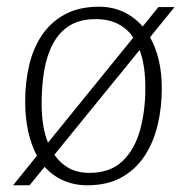

<svg xmlns="http://www.w3.org/2000/svg" viewBox="-20 -538 557 572"><path d="M19 14 90 -74Q73 -106 64 -146.5Q55 -187 55 -235Q55 -293 67 -344Q79 -395 105.5 -434Q132 -473 174 -495.5Q216 -518 275 -518Q314 -518 347 -503Q380 -488 405 -459L452 -517H500L427 -427Q444 -397 453 -359Q462 -321 462 -274Q462 -217 449.5 -165Q437 -113 410.5 -73Q384 -33 342 -9.5Q300 14 240 14Q201 14 168.5 -0.5Q136 -15 113 -41L68 14ZM246 -23Q309 -23 345.5 -58.5Q382 -94 397.5 -151.5Q413 -209 413 -275Q413 -308 409 -336.5Q405 -365 396 -389L142 -77Q160 -51 185.5 -37Q211 -23 246 -23ZM123 -113 377 -426Q360 -452 332 -466.5Q304 -481 265 -481Q218 -481 187 -461.5Q156 -442 137.5 -407Q119 -372 111.5 -326.5Q104 -281 104 -229Q104 -196 108.5 -166.5Q113 -137 123 -113Z"/></svg>

Font: Literata 18pt ExtraLight
Style: Italic
Weight: 250
Italic angle: -2°
Designer: Latin by Veronika Burian and Jose Scaglione. Greek by Irene Vlachou. Cyrillic by Vera Evstafieva
Foundry: TypeTogether
Version: Version 3.103;gftools[0.9.29]